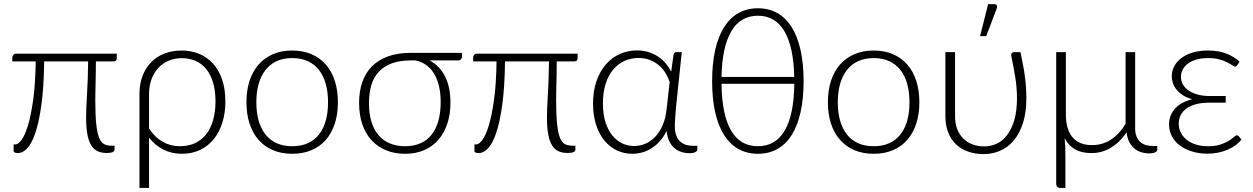

<svg xmlns="http://www.w3.org/2000/svg" viewBox="-20 -756 6214 952"><path d="M559 -490V-467Q559 -451.5 541.5 -451.5H455.5Q455.5 -422 455 -396.2Q454.5 -370.5 454 -347Q453.5 -323.5 453 -301.8Q452.5 -280 452.5 -258.5Q452.5 -185 457.2 -140.5Q462 -96 471.8 -72.2Q481.5 -48.5 497 -41Q512.5 -33.5 533.5 -33.5H548V-14.5Q548 2.5 509.5 2.5Q484 2.5 465 -5.8Q446 -14 433 -34.2Q420 -54.5 413.5 -88.5Q407 -122.5 407 -174Q407 -218.5 411.5 -288.5Q416 -358.5 417 -451.5H199Q197.5 -323 185.2 -235.8Q173 -148.5 154.8 -95.5Q136.5 -42.5 114.2 -19.8Q92 3 70 3Q61.5 3 54.5 0.8Q47.5 -1.5 47.5 -7V-40H57Q70 -40 86.8 -62.2Q103.5 -84.5 118.5 -133.5Q133.5 -182.5 144.5 -260.8Q155.5 -339 157 -451.5H41V-471Q41 -477.5 46 -483.8Q51 -490 61 -490Z M671.5 -289.5Q671.5 -339.5 686.8 -379.5Q702 -419.5 729.5 -447.5Q757 -475.5 795.5 -490.5Q834 -505.5 880.5 -505.5Q926.5 -505.5 966.2 -489.5Q1006 -473.5 1035.2 -441.8Q1064.5 -410 1081 -362.5Q1097.5 -315 1097.5 -252Q1097.5 -197.5 1083.2 -150.2Q1069 -103 1041.5 -68.2Q1014 -33.5 973.8 -13.5Q933.5 6.5 881 6.5Q831 6.5 789.5 -14.8Q748 -36 719 -73.5V176H671.5ZM719 -119Q748.5 -74 787.5 -52.5Q826.5 -31 871.5 -31Q915.5 -31 948.5 -47Q981.5 -63 1003.8 -92.2Q1026 -121.5 1037.2 -162.2Q1048.5 -203 1048.5 -252Q1048.5 -307.5 1036 -348Q1023.5 -388.5 1001.2 -415.2Q979 -442 948.2 -454.8Q917.5 -467.5 880.5 -467.5Q846.5 -467.5 817 -455.2Q787.5 -443 765.8 -420Q744 -397 731.5 -364Q719 -331 719 -289.5Z M1429 -505.5Q1482.5 -505.5 1524.8 -487.2Q1567 -469 1596 -435.5Q1625 -402 1640.2 -354.8Q1655.5 -307.5 1655.5 -249Q1655.5 -190.5 1640.2 -143.5Q1625 -96.5 1596 -63Q1567 -29.5 1524.8 -11.5Q1482.5 6.5 1429 6.5Q1375.5 6.5 1333.2 -11.5Q1291 -29.5 1261.8 -63Q1232.5 -96.5 1217.2 -143.5Q1202 -190.5 1202 -249Q1202 -307.5 1217.2 -354.8Q1232.5 -402 1261.8 -435.5Q1291 -469 1333.2 -487.2Q1375.5 -505.5 1429 -505.5ZM1429 -31Q1473.5 -31 1506.8 -46.2Q1540 -61.5 1562.2 -90Q1584.5 -118.5 1595.5 -158.8Q1606.5 -199 1606.5 -249Q1606.5 -298.5 1595.5 -339Q1584.5 -379.5 1562.2 -408.2Q1540 -437 1506.8 -452.5Q1473.5 -468 1429 -468Q1384.5 -468 1351.2 -452.5Q1318 -437 1295.8 -408.2Q1273.5 -379.5 1262.2 -339Q1251 -298.5 1251 -249Q1251 -199 1262.2 -158.8Q1273.5 -118.5 1295.8 -90Q1318 -61.5 1351.2 -46.2Q1384.5 -31 1429 -31Z M2109 -456.5Q2160 -430.5 2186.8 -377.2Q2213.5 -324 2213.5 -247.5Q2213.5 -191 2198.5 -144.5Q2183.5 -98 2154.8 -64.2Q2126 -30.5 2084.2 -12Q2042.5 6.5 1988.5 6.5Q1937 6.5 1895 -10.5Q1853 -27.5 1823 -59.8Q1793 -92 1776.8 -139Q1760.5 -186 1760.5 -246Q1760.5 -302.5 1776.2 -348.2Q1792 -394 1823.8 -426.5Q1855.5 -459 1904 -476.5Q1952.5 -494 2018.5 -494H2270.5V-473.5Q2270.5 -468 2265.8 -462.2Q2261 -456.5 2251.5 -456.5ZM2165 -249.5Q2165 -292 2157 -327.2Q2149 -362.5 2133.2 -389.2Q2117.5 -416 2093.8 -433.2Q2070 -450.5 2039 -456.5H2018.5Q1961.5 -456.5 1921.8 -441.5Q1882 -426.5 1857 -399Q1832 -371.5 1820.8 -332.5Q1809.5 -293.5 1809.5 -245Q1809.5 -193 1821.5 -153.2Q1833.5 -113.5 1856.5 -86.2Q1879.5 -59 1912.8 -45Q1946 -31 1988 -31Q2032 -31 2065.2 -45.8Q2098.5 -60.5 2120.5 -88.8Q2142.5 -117 2153.8 -157.5Q2165 -198 2165 -249.5Z M2844 -490V-467Q2844 -451.5 2826.5 -451.5H2740.5Q2740.5 -422 2740 -396.2Q2739.5 -370.5 2739 -347Q2738.5 -323.5 2738 -301.8Q2737.5 -280 2737.5 -258.5Q2737.5 -185 2742.2 -140.5Q2747 -96 2756.8 -72.2Q2766.5 -48.5 2782 -41Q2797.5 -33.5 2818.5 -33.5H2833V-14.5Q2833 2.5 2794.5 2.5Q2769 2.5 2750 -5.8Q2731 -14 2718 -34.2Q2705 -54.5 2698.5 -88.5Q2692 -122.5 2692 -174Q2692 -218.5 2696.5 -288.5Q2701 -358.5 2702 -451.5H2484Q2482.5 -323 2470.2 -235.8Q2458 -148.5 2439.8 -95.5Q2421.5 -42.5 2399.2 -19.8Q2377 3 2355 3Q2346.5 3 2339.5 0.8Q2332.5 -1.5 2332.5 -7V-40H2342Q2355 -40 2371.8 -62.2Q2388.5 -84.5 2403.5 -133.5Q2418.5 -182.5 2429.5 -260.8Q2440.5 -339 2442 -451.5H2326V-471Q2326 -477.5 2331 -483.8Q2336 -490 2346 -490Z M3398 3.5Q3377 3.5 3357.8 -2.8Q3338.5 -9 3323.2 -22.2Q3308 -35.5 3298 -56.5Q3288 -77.5 3285.5 -107Q3271.5 -78.5 3252.8 -57.2Q3234 -36 3212 -21.8Q3190 -7.5 3165.2 -0.5Q3140.5 6.5 3115 6.5Q3074.5 6.5 3039 -10.2Q3003.5 -27 2977.2 -58.8Q2951 -90.5 2935.8 -136.8Q2920.5 -183 2920.5 -242Q2920.5 -304.5 2937.5 -353.5Q2954.5 -402.5 2984 -436.5Q3013.5 -470.5 3053.2 -488.2Q3093 -506 3138 -506Q3170 -506 3196.5 -497.5Q3223 -489 3244.5 -474.5Q3266 -460 3281.8 -440.8Q3297.5 -421.5 3308 -400.5L3319.5 -485Q3323 -497.5 3334.5 -497.5H3360.5L3331.5 -220.5Q3329.5 -195.5 3327.8 -171.8Q3326 -148 3326 -130.5Q3326 -104 3332.8 -85.2Q3339.5 -66.5 3351.8 -55Q3364 -43.5 3380.5 -38.2Q3397 -33 3416.5 -33H3437.5V-13.5Q3437.5 -7 3427.5 -1.8Q3417.5 3.5 3398 3.5ZM3124 -32Q3153.5 -32 3180.8 -43.8Q3208 -55.5 3229.8 -78.8Q3251.5 -102 3266.2 -136.5Q3281 -171 3285.5 -217L3300.5 -349.5Q3293 -372.5 3279.8 -394Q3266.5 -415.5 3247.2 -432Q3228 -448.5 3202.8 -458.5Q3177.5 -468.5 3145.5 -468.5Q3109 -468.5 3077 -454.2Q3045 -440 3021 -411.8Q2997 -383.5 2983.2 -341.2Q2969.5 -299 2969.5 -243Q2969.5 -190 2982 -150.5Q2994.5 -111 3015.8 -84.8Q3037 -58.5 3065 -45.2Q3093 -32 3124 -32Z M3738 -715Q3791.5 -715 3833.8 -691.5Q3876 -668 3905 -622Q3934 -576 3949.2 -508.5Q3964.5 -441 3964.5 -353.5Q3964.5 -265.5 3949.2 -198.5Q3934 -131.5 3905 -85.8Q3876 -40 3833.8 -16.8Q3791.5 6.5 3738 6.5Q3684.5 6.5 3642.2 -16.8Q3600 -40 3570.8 -85.8Q3541.5 -131.5 3526.2 -198.5Q3511 -265.5 3511 -353.5Q3511 -441 3526.2 -508.5Q3541.5 -576 3570.8 -622Q3600 -668 3642.2 -691.5Q3684.5 -715 3738 -715ZM3738 -31Q3825.5 -31 3871 -108.8Q3916.5 -186.5 3918.5 -340.5H3557.5Q3559.5 -186.5 3604.8 -108.8Q3650 -31 3738 -31ZM3738 -678Q3651.5 -678 3606 -600.8Q3560.5 -523.5 3557.5 -374.5H3918Q3915 -523.5 3869.5 -600.8Q3824 -678 3738 -678Z M4312 -505.5Q4365.5 -505.5 4407.8 -487.2Q4450 -469 4479 -435.5Q4508 -402 4523.2 -354.8Q4538.5 -307.5 4538.5 -249Q4538.5 -190.5 4523.2 -143.5Q4508 -96.5 4479 -63Q4450 -29.5 4407.8 -11.5Q4365.5 6.5 4312 6.5Q4258.5 6.5 4216.2 -11.5Q4174 -29.5 4144.8 -63Q4115.5 -96.5 4100.2 -143.5Q4085 -190.5 4085 -249Q4085 -307.5 4100.2 -354.8Q4115.5 -402 4144.8 -435.5Q4174 -469 4216.2 -487.2Q4258.5 -505.5 4312 -505.5ZM4312 -31Q4356.5 -31 4389.8 -46.2Q4423 -61.5 4445.2 -90Q4467.5 -118.5 4478.5 -158.8Q4489.5 -199 4489.5 -249Q4489.5 -298.5 4478.5 -339Q4467.5 -379.5 4445.2 -408.2Q4423 -437 4389.8 -452.5Q4356.5 -468 4312 -468Q4267.5 -468 4234.2 -452.5Q4201 -437 4178.8 -408.2Q4156.5 -379.5 4145.2 -339Q4134 -298.5 4134 -249Q4134 -199 4145.2 -158.8Q4156.5 -118.5 4178.8 -90Q4201 -61.5 4234.2 -46.2Q4267.5 -31 4312 -31Z M4667.5 0ZM4715.5 -497.5V-179.5Q4715.5 -144.5 4726 -116.8Q4736.5 -89 4755.5 -69.8Q4774.5 -50.5 4801.2 -40.2Q4828 -30 4861 -30Q4890.5 -30 4919.5 -42.5Q4948.5 -55 4971.2 -83.2Q4994 -111.5 5008.2 -157.2Q5022.5 -203 5022.5 -269.5Q5022.5 -321 5013.8 -374.5Q5005 -428 4994 -479.5Q4993 -489.5 4997.8 -493.5Q5002.5 -497.5 5008 -497.5H5040Q5046 -466.5 5051.5 -439Q5057 -411.5 5060.8 -384.5Q5064.5 -357.5 5066.8 -329.5Q5069 -301.5 5069 -269.5Q5069 -197 5051.8 -144.5Q5034.5 -92 5005.5 -58.2Q4976.5 -24.5 4938.5 -8.2Q4900.5 8 4858.5 8Q4814.5 8 4779 -4.8Q4743.5 -17.5 4718.8 -41.8Q4694 -66 4680.8 -100.8Q4667.5 -135.5 4667.5 -179.5V-497.5ZM4839.5 -577 4879.5 -735.5H4910Q4918.5 -735.5 4922.2 -729.2Q4926 -723 4922 -713.5L4870 -577Z M5265 -497.5V-187Q5265 -152 5273 -124Q5281 -96 5297 -76.5Q5313 -57 5337.2 -46.8Q5361.5 -36.5 5394.5 -36.5Q5447 -36.5 5489 -64.2Q5531 -92 5561 -142V-497.5H5608.5V-119Q5608.5 -96.5 5615 -80Q5621.5 -63.5 5633 -52.8Q5644.5 -42 5661 -37Q5677.5 -32 5697 -32H5718V-12.5Q5718 -6 5707.8 -0.8Q5697.5 4.5 5678 4.5Q5657 4.5 5638 -1.5Q5619 -7.5 5604 -20.2Q5589 -33 5579 -52.5Q5569 -72 5566 -99.5Q5533 -51 5489 -24Q5445 3 5392 3Q5342 3 5309.5 -16Q5277 -35 5259 -71Q5261 -49.5 5261.8 -27.8Q5262.5 -6 5262.5 12V176H5238.5Q5228.5 176 5222.8 170.5Q5217 165 5217 155V-497.5Z M6115 -433Q6112 -429 6109.8 -427.5Q6107.5 -426 6103.5 -426Q6099 -426 6089.8 -432.5Q6080.5 -439 6065 -447Q6049.5 -455 6026.2 -461.5Q6003 -468 5970 -468Q5935.5 -468 5910.2 -460.2Q5885 -452.5 5868.2 -439.2Q5851.5 -426 5843.5 -409.2Q5835.5 -392.5 5835.5 -374.5Q5835.5 -354.5 5845.2 -337.2Q5855 -320 5873.5 -307.2Q5892 -294.5 5918 -287.2Q5944 -280 5976.5 -280H6057.5V-247H5976.5Q5939.5 -247 5911 -239.5Q5882.5 -232 5863.2 -218.2Q5844 -204.5 5834.2 -185.2Q5824.5 -166 5824.5 -143Q5824.5 -118.5 5835 -98Q5845.5 -77.5 5864.5 -62.5Q5883.5 -47.5 5910.2 -39.2Q5937 -31 5969.5 -31Q6007 -31 6031.8 -39.5Q6056.5 -48 6072.8 -58Q6089 -68 6098 -76.5Q6107 -85 6112.5 -85Q6119 -85 6122.5 -80L6135.5 -64Q6124 -49 6106.5 -36Q6089 -23 6067.2 -13.8Q6045.5 -4.5 6020.2 0.8Q5995 6 5967.5 6Q5926.5 6 5891.5 -4.5Q5856.5 -15 5831 -34Q5805.5 -53 5791 -79.8Q5776.5 -106.5 5776.5 -139Q5776.5 -184.5 5806.2 -217.5Q5836 -250.5 5892 -264Q5864 -271.5 5844.5 -284.2Q5825 -297 5813 -312.5Q5801 -328 5795.5 -345Q5790 -362 5790 -378Q5790 -402 5801 -424.8Q5812 -447.5 5834.2 -465.5Q5856.5 -483.5 5890.2 -494.5Q5924 -505.5 5969.5 -505.5Q6022.5 -505.5 6061 -490.2Q6099.5 -475 6126 -450.5Z"/></svg>

Font: Lato Light
Style: Regular
Weight: 300
Designer: Lukasz Dziedzic
Foundry: tyPoland Lukasz Dziedzic
Version: Version 2.007; 2014-02-27